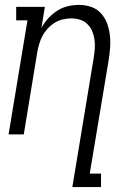

<svg xmlns="http://www.w3.org/2000/svg" viewBox="-20 -548 540 783"><path d="M275 215 362 -311Q365 -330 366.5 -349Q368 -368 365.5 -386Q363 -404 356 -420.5Q349 -437 336.5 -449.5Q324 -462 306.5 -467.5Q289 -473 271 -473Q254 -473 236.5 -469Q219 -465 203.5 -455.5Q188 -446 175 -432Q162 -418 153.5 -402Q145 -386 140 -369Q135 -352 132 -335L77 0H15L92 -465H46V-520H163L149 -434Q160 -455 176.5 -473Q193 -491 213 -504Q233 -517 256 -522.5Q279 -528 302 -528Q328 -528 351.5 -520Q375 -512 391.5 -494Q408 -476 416.5 -453Q425 -430 428 -405Q431 -380 429 -354Q427 -328 423 -302L346 160H392V215Z"/></svg>

Font: Iosevka Curly Slab Light
Style: Italic
Weight: 300
Italic angle: -9°
Monospace: yes
Designer: Belleve Invis
Foundry: Belleve Invis
Version: Version 22.1.2; ttfautohint (v1.8.4)